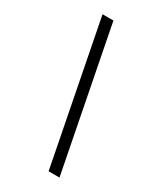

<svg xmlns="http://www.w3.org/2000/svg" viewBox="-218 -838 876 1038"><g transform="rotate(30 220.0 -319.5)"><path d="M272 121H340L168 -760H100Z"/></g></svg>

Font: Noto Serif Devanagari ExtraCondensed Black
Style: Regular
Weight: 900
Width: 2
Designer: Universal Thirst, Indian Type Foundry and the Monotype Design Team
Foundry: Monotype Imaging Inc.
Version: Version 2.004